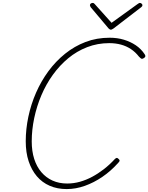

<svg xmlns="http://www.w3.org/2000/svg" viewBox="-20 -1273 1014 1313"><path d="M436 20Q372 20 320 -2.5Q268 -25 232 -67.5Q196 -110 176 -170Q156 -230 156 -307Q156 -390 174 -475Q192 -560 226.5 -639Q261 -718 311 -786Q361 -854 425 -905.5Q489 -957 565 -986Q641 -1015 730 -1015Q782 -1015 827 -1001.5Q872 -988 908.5 -963.5Q945 -939 970 -901Q976 -892 973 -885Q970 -878 959 -873Q951 -869 946 -872Q941 -875 930 -886Q906 -917 875 -937.5Q844 -958 807 -968Q770 -978 727 -978Q647 -978 576 -950.5Q505 -923 446.5 -874.5Q388 -826 341.5 -761.5Q295 -697 263 -621.5Q231 -546 214 -465.5Q197 -385 197 -306Q197 -239 214 -186Q231 -133 263 -95.5Q295 -58 339.5 -38Q384 -18 439 -18Q484 -18 526.5 -30Q569 -42 609.5 -63.5Q650 -85 689.5 -115.5Q729 -146 765 -185Q772 -192 777.5 -193Q783 -194 791 -186Q798 -180 798 -174.5Q798 -169 789 -160Q738 -103 680 -63.5Q622 -24 560 -2Q498 20 436 20ZM936 -1253Q943 -1253 948.5 -1248Q954 -1243 954 -1238Q954 -1234 952.5 -1231Q951 -1228 946 -1224L756 -1078Q749 -1074 745.5 -1072Q742 -1070 738 -1070Q734 -1070 731 -1072Q728 -1074 723 -1078L600 -1224Q599 -1227 597 -1230.5Q595 -1234 595 -1237Q595 -1245 601 -1249Q607 -1253 614 -1253Q618 -1253 621 -1251.5Q624 -1250 628 -1245L743 -1117L919 -1244Q928 -1250 930.5 -1251.5Q933 -1253 936 -1253Z"/></svg>

Font: Playwrite BE VLG Thin
Style: Regular
Weight: 250
Designer: Veronika Burian, José Scaglione
Foundry: TypeTogether
Version: Version 1.002